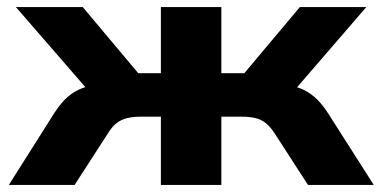

<svg xmlns="http://www.w3.org/2000/svg" viewBox="-20 -523 1082 543"><path d="M5 0 134 -204Q153 -233 172 -249.5Q191 -266 215 -274.5Q239 -283 271 -286L254 -239L25 -503H214L371 -316H435V-503H606V-316H671L828 -503H1016L788 -239L771 -286Q802 -283 825.5 -274.5Q849 -266 868.5 -249.5Q888 -233 907 -204L1037 0H851L756 -147Q744 -165 731.5 -175Q719 -185 702.5 -189Q686 -193 663 -193H606V0H435V-193H379Q356 -193 339.5 -189Q323 -185 310 -175Q297 -165 286 -147L191 0Z"/></svg>

Font: Nunito Sans 7pt SemiExpanded ExtraBold
Style: Regular
Weight: 800
Width: 6
Designer: Vernon Adams
Foundry: Vernon Adams
Version: Version 3.101;gftools[0.9.27]